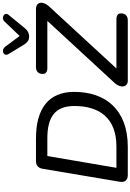

<svg xmlns="http://www.w3.org/2000/svg" viewBox="204 -1156 952 1401"><g transform="rotate(-90 680.5 -456.0)"><path d="M103 0H309C583 0 710 -165 710 -391C710 -579 587 -670 370 -670H206C174 -670 155 -654 149 -622L54 -57C48 -21 67 0 103 0ZM311 -83H156L242 -587H370C528 -587 607 -530 607 -390C607 -210 522 -83 311 -83ZM791 0H1233C1262 0 1283 -17 1283 -50C1283 -72 1267 -83 1239 -83H881L1336 -577C1376 -623 1366 -670 1314 -670H891C861 -670 841 -654 841 -621C841 -599 856 -587 884 -587H1228L774 -95C732 -47 748 0 791 0ZM1112 -720C1139 -720 1159 -731 1178 -755L1272 -870C1297 -900 1250 -928 1224 -900L1118 -789L1040 -894C1013 -929 964 -905 987 -869L1055 -757C1070 -734 1086 -720 1112 -720Z"/></g></svg>

Font: SN Pro Medium
Style: Italic
Weight: 400
Italic angle: -9°
Designer: Tobias Whetton
Foundry: Supernotes
Version: Version 1.001;Glyphs 3.2 (3249)